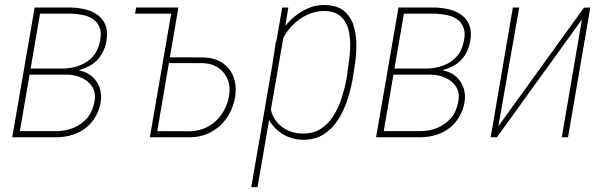

<svg xmlns="http://www.w3.org/2000/svg" viewBox="-20 -559 2460 782"><path d="M255.9 -254.9H91.8L94.7 -279.8H235.8Q272.9 -280.3 304.9 -292.5Q336.9 -304.7 358.6 -329.3Q380.4 -354 387.7 -393.1Q394 -424.3 386.2 -445.6Q378.4 -466.8 361.1 -479.5Q343.8 -492.2 320.3 -497.3Q296.9 -502.4 270.5 -503.4H143.1L56.6 0H29.8L121.1 -528.3H270Q302.7 -527.3 331.3 -519.8Q359.9 -512.2 380.9 -495.6Q401.9 -479 410.6 -453.9Q419.4 -428.7 413.6 -392.6Q408.7 -365.2 397.7 -344.5Q386.7 -323.7 370.6 -309.1Q354.5 -294.4 333 -284.9Q311.5 -275.4 285.2 -268.6ZM211.9 0H43L49.3 -24.9H211.9Q248.5 -25.4 280.5 -38.8Q312.5 -52.2 334.7 -77.9Q356.9 -103.5 364.3 -143.1Q371.6 -178.7 356.9 -203.4Q342.3 -228 314.9 -241Q287.6 -253.9 255.9 -254.9H143.6L148.4 -279.8H291.5L304.7 -271.5Q335.9 -265.1 356.7 -246.1Q377.4 -227.1 386.2 -200.2Q395 -173.3 390.1 -143.1Q384.3 -109.4 368.4 -82.8Q352.5 -56.2 329.1 -37.8Q305.7 -19.5 275.9 -10Q246.1 -0.5 211.9 0Z M697.8 -528.3 694.3 -503.4H530.3L534.2 -528.3ZM657.2 -325.7 806.6 -325.2Q854 -324.2 886 -302.7Q918 -281.2 931.4 -244.9Q944.8 -208.5 937.5 -162.6Q931.2 -127.9 915.5 -98.4Q899.9 -68.8 876.5 -47.4Q853 -25.9 822.8 -13.2Q792.5 -0.5 755.4 0H590.3L681.6 -528.3H706.5L620.6 -24.9L755.4 -24.4Q795.4 -25.9 827.9 -43.7Q860.4 -61.5 882.3 -92.8Q904.3 -124 912.1 -164.1Q919.9 -202.1 908.4 -232.7Q897 -263.2 870.8 -281.7Q844.7 -300.3 807.6 -301.8H653.3Z M1137.7 -426.8 1028.8 203.1H1003.4L1129.4 -528.3H1154.3ZM1423.8 -285.2 1416.5 -238.8Q1409.7 -198.2 1395.5 -154.1Q1381.3 -109.9 1357.9 -72.5Q1334.5 -35.2 1298.8 -12.2Q1263.2 10.7 1212.4 10.3Q1181.2 9.8 1153.6 -1.7Q1126 -13.2 1105.2 -32.7Q1084.5 -52.2 1073.2 -76.7Q1062 -101.1 1063.5 -127.4L1103 -385.7Q1112.3 -412.6 1130.9 -439Q1149.4 -465.3 1175.3 -487.8Q1201.2 -510.3 1232.7 -524.4Q1264.2 -538.6 1299.3 -538.6Q1352.1 -538.6 1381.1 -514.4Q1410.2 -490.2 1421.1 -451.4Q1432.1 -412.6 1431.4 -368.4Q1430.7 -324.2 1423.8 -285.2ZM1391.6 -237.8 1397.9 -284.7Q1403.8 -317.9 1406 -357.2Q1408.2 -396.5 1400.6 -432.4Q1393.1 -468.3 1368.9 -491.2Q1344.7 -514.2 1298.8 -514.2Q1266.6 -513.7 1237.8 -501.5Q1209 -489.3 1184.8 -468.5Q1160.6 -447.8 1143.6 -421.4Q1126.5 -395 1118.2 -365.2L1082 -141.6Q1079.6 -105.5 1097.2 -76.7Q1114.7 -47.9 1144.5 -31.7Q1174.3 -15.6 1210.9 -15.1Q1256.3 -14.2 1287.6 -34.9Q1318.8 -55.7 1339.4 -89.1Q1359.9 -122.6 1372.1 -161.4Q1384.3 -200.2 1391.6 -237.8Z M1737.8 -254.9H1573.7L1576.7 -279.8H1717.8Q1754.9 -280.3 1786.9 -292.5Q1818.8 -304.7 1840.6 -329.3Q1862.3 -354 1869.6 -393.1Q1876 -424.3 1868.2 -445.6Q1860.4 -466.8 1843 -479.5Q1825.7 -492.2 1802.2 -497.3Q1778.8 -502.4 1752.4 -503.4H1625L1538.6 0H1511.7L1603 -528.3H1752Q1784.7 -527.3 1813.2 -519.8Q1841.8 -512.2 1862.8 -495.6Q1883.8 -479 1892.6 -453.9Q1901.4 -428.7 1895.5 -392.6Q1890.6 -365.2 1879.6 -344.5Q1868.7 -323.7 1852.5 -309.1Q1836.4 -294.4 1814.9 -284.9Q1793.5 -275.4 1767.1 -268.6ZM1693.8 0H1524.9L1531.2 -24.9H1693.8Q1730.5 -25.4 1762.5 -38.8Q1794.4 -52.2 1816.7 -77.9Q1838.9 -103.5 1846.2 -143.1Q1853.5 -178.7 1838.9 -203.4Q1824.2 -228 1796.9 -241Q1769.5 -253.9 1737.8 -254.9H1625.5L1630.4 -279.8H1773.4L1786.6 -271.5Q1817.9 -265.1 1838.6 -246.1Q1859.4 -227.1 1868.2 -200.2Q1877 -173.3 1872.1 -143.1Q1866.2 -109.4 1850.3 -82.8Q1834.5 -56.2 1811 -37.8Q1787.6 -19.5 1757.8 -10Q1728 -0.5 1693.8 0Z M2009.8 -44.9 2358.4 -527.8 2384.3 -528.3 2293.5 0H2268.1L2350.1 -479.5L2003.9 0H1978.5L2068.8 -528.3H2094.7Z"/></svg>

Font: Roboto Condensed Thin
Style: Italic
Weight: 250
Italic angle: -12°
Designer: Christian Robertson
Foundry: Google
Version: Version 3.008; 2023